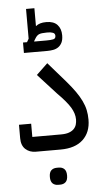

<svg xmlns="http://www.w3.org/2000/svg" viewBox="-65 -859 598 1099"><g transform="rotate(-5 234.0 -309.5)"><path d="M113 0Q77 0 53.5 -21.5Q30 -43 30 -85V-162H100V-86H265Q293 -86 311 -92.5Q329 -99 339.5 -110Q350 -121 354 -135Q358 -149 358 -164Q358 -198 336.5 -233.5Q315 -269 262 -322L157 -437L222 -499L322 -384Q352 -349 372 -320.5Q392 -292 405 -265Q418 -238 423.5 -212Q429 -186 429 -157Q429 -84 384 -42Q339 0 255 0ZM224 200Q204 200 192 188.5Q180 177 180 151Q180 125 192 113.5Q204 102 224 102H235Q255 102 267 113.5Q279 125 279 151Q279 177 267 188.5Q255 200 235 200ZM94 -629H117L128 -648V-819H176V-716Q187 -725 201.5 -729.5Q216 -734 237 -734Q279 -734 300 -711.5Q321 -689 321 -651Q321 -625 313 -609Q305 -593 292 -584Q279 -575 262.5 -572Q246 -569 229 -569H94ZM158 -631 159 -629H229Q253 -629 267.5 -632Q282 -635 282 -651Q282 -665 269.5 -669.5Q257 -674 242 -674H232Q203 -674 190 -668.5Q177 -663 167 -646Z"/></g></svg>

Font: IBM Plex Sans Arabic
Style: Regular
Weight: 400
Designer: Mike Abbink, Paul van der Laan, Pieter van Rosmalen, Wael Morcos, Khajak Apelian
Foundry: Bold Monday
Version: Version 1.1